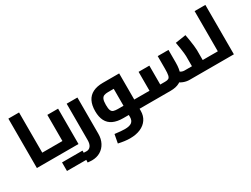

<svg xmlns="http://www.w3.org/2000/svg" viewBox="-69 -1405 3097 2366"><g transform="rotate(-30 1479.0 -222.5)"><path d="M240 0V-131H351V0ZM88 0V-703H240V0ZM351 0V-131Q357 -131 360.5 -126.5Q364 -122 366.5 -113.5Q369 -105 370 -93Q371 -81 371 -66Q371 -51 370 -38.5Q369 -26 366.5 -17.5Q364 -9 360.5 -4.5Q357 0 351 0Z M351 0V-131H620L527 -54V-503H680V0ZM351 0Q346 0 342 -4.5Q338 -9 336 -17.5Q334 -26 332.5 -38.5Q331 -51 331 -66Q331 -86 333 -100.5Q335 -115 339.5 -123Q344 -131 351 -131ZM391 217V95H545V217ZM528 217V95H682V217Z M724 258Q713 258 697 256.5Q681 255 664 254L669 125Q685 125 700 126Q715 127 722 127Q759 127 780.5 98Q802 69 802 14V-503H955V14Q955 85 926 140.5Q897 196 845 227Q793 258 724 258Z M1549 0V-131H1653V0ZM1268 258Q1230 258 1189 252.5Q1148 247 1103 237L1126 115Q1175 121 1209.5 124Q1244 127 1268 127Q1336 127 1366 103Q1396 79 1396 30V-394L1427 -372H1316Q1282 -372 1259 -363.5Q1236 -355 1224.5 -328.5Q1213 -302 1213 -247Q1213 -196 1223 -171Q1233 -146 1256 -138.5Q1279 -131 1316 -131H1396V0H1316Q1232 0 1174.5 -27Q1117 -54 1088.5 -109Q1060 -164 1060 -247Q1060 -331 1088.5 -388Q1117 -445 1174.5 -474Q1232 -503 1316 -503H1549V30Q1549 100 1514 151.5Q1479 203 1416 230.5Q1353 258 1268 258ZM1653 0V-131Q1659 -131 1662.5 -126.5Q1666 -122 1668.5 -113.5Q1671 -105 1672 -93Q1673 -81 1673 -66Q1673 -51 1672 -38.5Q1671 -26 1668.5 -17.5Q1666 -9 1662.5 -4.5Q1659 0 1653 0Z M2523 0V-131H2627V0ZM2262 0Q2218 0 2175.5 -16.5Q2133 -33 2097 -65L2190 -161Q2208 -146 2226 -138.5Q2244 -131 2262 -131H2453L2370 -57V-274Q2370 -289 2366.5 -321.5Q2363 -354 2356.5 -395.5Q2350 -437 2342 -480L2492 -503Q2499 -467 2506 -422Q2513 -377 2518 -337Q2523 -297 2523 -274V0ZM1653 0V-131H1798L1766 -97V-400H1919V0ZM1919 0V-131H1990Q2021 -131 2037.5 -140.5Q2054 -150 2060.5 -179.5Q2067 -209 2067 -269V-450H2220V-269Q2220 -175 2195 -115.5Q2170 -56 2119.5 -28Q2069 0 1990 0ZM1653 0Q1648 0 1644 -4.5Q1640 -9 1638 -17.5Q1636 -26 1634.5 -38.5Q1633 -51 1633 -66Q1633 -86 1635 -100.5Q1637 -115 1641.5 -123Q1646 -131 1653 -131ZM2627 0V-131Q2632 -131 2636 -126.5Q2640 -122 2642 -113.5Q2644 -105 2645.5 -93Q2647 -81 2647 -66Q2647 -51 2645.5 -38.5Q2644 -26 2642 -17.5Q2640 -9 2636 -4.5Q2632 0 2627 0Z M2738 0V-703H2891V0ZM2627 0V-131H2738V0ZM2627 0Q2622 0 2618 -4.5Q2614 -9 2612 -17.5Q2610 -26 2608.5 -38.5Q2607 -51 2607 -66Q2607 -86 2609 -100.5Q2611 -115 2615.5 -123Q2620 -131 2627 -131Z"/></g></svg>

Font: Cairo Play ExtraBold
Style: Regular
Weight: 800
Version: Version 3.119